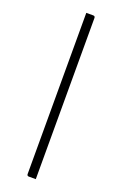

<svg xmlns="http://www.w3.org/2000/svg" viewBox="-174 -809 648 1019"><g transform="rotate(20 150.0 -299.5)"><path d="M125 -760H164Q175 -760 175 -749V161H136Q125 161 125 150Z"/></g></svg>

Font: Recursive Sn Lnr St Lt
Style: Regular
Weight: 300
Version: Version 1.079;hotconv 1.0.112;makeotfexe 2.5.65598; ttfautoh